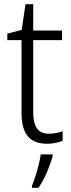

<svg xmlns="http://www.w3.org/2000/svg" viewBox="-20 -744 341 919"><path d="M214 -104Q232 -104 249.5 -107.5Q267 -111 280 -116V-70Q265 -64 246 -60Q227 -56 204 -56Q144 -56 113.5 -91.5Q83 -127 83 -205V-552H15V-583L84 -601L102 -724H139V-598H277V-552H139V-207Q139 -156 156.5 -130Q174 -104 214 -104ZM232 3Q223 37 205 79.5Q187 122 164 155H133V145Q140 129 149 101.5Q158 74 165 45Q172 16 175 -5H232Z"/></svg>

Font: Noto Sans Malayalam UI SemiCondensed Light
Style: Regular
Weight: 300
Width: 4
Designer: Jelle Bosma - Monotype Design Team
Foundry: Monotype Imaging Inc.
Version: Version 2.104; ttfautohint (v1.8.4.7-5d5b)